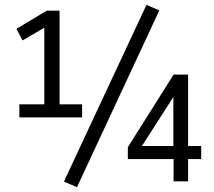

<svg xmlns="http://www.w3.org/2000/svg" viewBox="-20 -749 882 793"><path d="M60 -264V-318H163V-649H188L73 -582L48 -630L173 -705H226V-318H319V-264ZM298 24 244 1 585 -729 638 -706ZM697 0V-92H508V-141L697 -441H757V-146H811V-92H757V0ZM696 -146V-367H708L556 -130L555 -146Z"/></svg>

Font: Nunito Sans 10pt Condensed
Style: Regular
Weight: 400
Width: 3
Designer: Vernon Adams
Foundry: Vernon Adams
Version: Version 3.101;gftools[0.9.27]